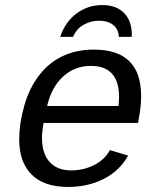

<svg xmlns="http://www.w3.org/2000/svg" viewBox="-20 -736 640 766"><path d="M153.8 -245.6Q147.5 -211.9 147.5 -186.5Q147.5 -123.5 178 -89.8Q208.5 -56.2 263.7 -56.2Q313.5 -56.2 355.7 -77.6Q397.9 -99.1 418.5 -137.2L491.2 -115.2Q457.5 -54.7 394.3 -22.5Q331.1 9.8 251 9.8Q156.2 9.8 106.4 -39.3Q56.6 -88.4 56.6 -180.7Q56.6 -241.2 76.2 -311.8Q95.7 -382.3 134.8 -433.8Q173.8 -485.4 229 -511.7Q284.2 -538.1 354.5 -538.1Q543 -538.1 543 -353Q543 -308.6 532.7 -257.3L530.8 -245.6ZM342.8 -473.1Q277.8 -473.1 231.7 -430.7Q185.5 -388.2 168 -313H453.1L455.1 -348.1Q455.1 -473.1 342.8 -473.1ZM387.7 -715.8Q443.4 -715.8 474.4 -684.8Q505.4 -653.8 505.9 -598.6L505.4 -588.9H454.1Q453.1 -618.7 432.1 -636Q411.1 -653.3 375.5 -653.3Q342.8 -653.3 314 -637.5Q285.2 -621.6 271.5 -588.9H220.2Q239.7 -647.9 284.9 -681.9Q330.1 -715.8 387.7 -715.8Z"/></svg>

Font: Liberation Mono
Style: Italic
Weight: 400
Italic angle: -12°
Monospace: yes
Designer: Steve Matteson
Foundry: Ascender Corporation
Version: Version 2.1.5